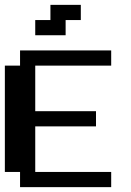

<svg xmlns="http://www.w3.org/2000/svg" viewBox="-20 -770 540 790"><path d="M125 -687.5H187.5V-750H312.5V-687.5H250V-625H125ZM0 -500H62.5V-562.5H437.5V-500H125V-312.5H375V-250H125V-62.5H437.5V0H62.5V-62.5H0Z"/></svg>

Font: NeoDunggeunmo Pro
Style: Regular
Weight: 400
Version: Version 1.020